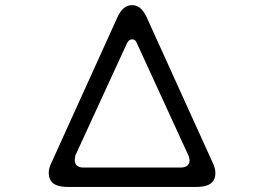

<svg xmlns="http://www.w3.org/2000/svg" viewBox="-20 -735 1040 756"><path d="M726.6 -104.5Q726.6 -91.8 719.2 -84.5Q710 -75.2 690.4 -75.2H309.6Q291 -75.2 281.7 -84Q274.4 -91.8 274.4 -104.5V-105L276.4 -122.1L480.5 -565.9Q488.3 -580.1 500 -580.1Q507.8 -580.1 513.2 -574.7Q516.6 -570.8 519 -564.9L723.1 -120.1L726.6 -105ZM171.9 -54.7Q171.9 -30.3 185.1 -17.1Q203.1 1 246.1 1H753.9Q797.4 1 814.9 -17.1Q828.1 -29.8 828.1 -53.7Q828.1 -73.7 815.9 -97.7L557.1 -668Q535.6 -714.8 500 -714.8Q463.4 -714.8 441.9 -666L184.1 -97.7Q171.9 -73.7 171.9 -54.7ZM519 -564.9V-565.4Z"/></svg>

Font: YuPearl-Light
Style: Light
Weight: 300
Designer: Max Yao
Foundry: Max-Everyday
Version: Version 1.011; ttfautohint (v1.8.3)